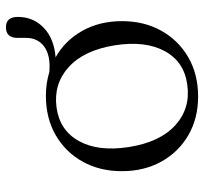

<svg xmlns="http://www.w3.org/2000/svg" viewBox="-40 -602 654 613"><g transform="rotate(-90 286.5 -295.0)"><path d="M287.5 -475Q327.5 -475 363.5 -464Q416 -459.5 444.2 -480Q472.5 -500.5 472.5 -538V-565.5Q472.5 -602.5 506.5 -602.5Q539.5 -602.5 539.5 -564.5Q539.5 -515.5 505.2 -482.2Q471 -449 410.5 -444Q464 -414 495 -358.8Q526 -303.5 526 -232Q526 -161.5 495.5 -106.8Q465 -52 410.8 -20.5Q356.5 11 285.5 11Q215.5 11 161.8 -20.2Q108 -51.5 77.5 -106.5Q47 -161.5 47 -232.5Q47 -303 77.5 -357.8Q108 -412.5 162.2 -443.8Q216.5 -475 287.5 -475ZM322.5 -23.5Q396 -33 430 -95Q464 -157 449 -254Q433.5 -353 379.5 -402Q325.5 -451 250.5 -441Q177 -431 143 -369.2Q109 -307.5 124 -210.5Q139.5 -111 193.5 -62Q247.5 -13 322.5 -23.5Z"/></g></svg>

Font: Fraunces 9pt Light
Style: Regular
Weight: 300
Version: Version 1.000;[0bf87f6ff]